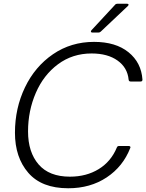

<svg xmlns="http://www.w3.org/2000/svg" viewBox="-20 -997 782 1027"><path d="M60 -287Q60 -418 113.5 -529.5Q167 -641 263.5 -707Q360 -773 483 -773Q599 -773 667.5 -717.5Q736 -662 742 -571Q742 -561 732 -561H679Q669 -561 668 -571Q662 -635 609 -673Q556 -711 470 -711Q368 -711 290.5 -653.5Q213 -596 171.5 -500Q130 -404 130 -294Q130 -183 186.5 -117.5Q243 -52 354 -52Q442 -52 508 -92.5Q574 -133 605 -208Q608 -216 616 -216H669Q674 -216 676.5 -213Q679 -210 677 -206Q638 -106 550.5 -48Q463 10 345 10Q203 10 131.5 -72.5Q60 -155 60 -287ZM474 -823Q468 -823 466.5 -826.5Q465 -830 469 -835L596 -972Q600 -977 608 -977H659Q666 -977 667.5 -973.5Q669 -970 664 -965L519 -828Q514 -823 507 -823Z"/></svg>

Font: Open Sauce Two Light Italic
Style: Regular
Weight: 300
Italic angle: -10°
Designer: Alfredo Marco Pradil
Foundry: Creative Sauce Fz LLC
Version: Version 1.477